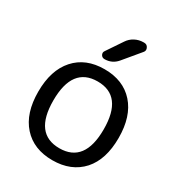

<svg xmlns="http://www.w3.org/2000/svg" viewBox="-183 -895 922 1000"><g transform="rotate(30 278.5 -395.0)"><path d="M130.9 -283.2Q130.9 -83 282.2 -83Q433.6 -83 433.6 -283.7Q433.6 -484.4 282.2 -484.4Q130.9 -484.4 130.9 -283.2ZM460 -83Q394.5 -10.7 281.7 -10.7Q168.9 -10.7 104.5 -82.5Q40 -154.3 40 -283.7Q40 -413.1 104.5 -485.4Q168.9 -557.6 281.7 -557.6Q394.5 -557.6 459 -485.4Q523.4 -413.1 523.4 -283.7Q523.4 -154.3 460 -83ZM296.9 -732.4Q311.5 -754.9 335.4 -767.6Q359.4 -780.3 386.7 -780.3H390.6Q408.2 -780.3 415 -764.6Q418 -758.8 418 -752.9Q418 -744.1 411.1 -736.3L328.1 -636.7Q298.8 -602.5 253.9 -602.5Q239.3 -602.5 232.4 -615.2Q229.5 -621.1 229.5 -627Q229.5 -632.8 234.4 -639.6Z"/></g></svg>

Font: Gen Jyuu Gothic Regular
Style: Regular
Weight: 400
Designer: [Source Han Sans]
Ryoko NISHIZUKA  (kana & ideographs); Paul D. Hunt (Latin, Greek & Cyrillic); Wenlong ZHANG  (bopomofo
Version: Version 1.002.20150607